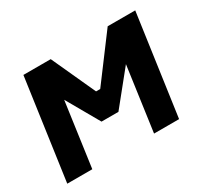

<svg xmlns="http://www.w3.org/2000/svg" viewBox="-104 -639 858 797"><g transform="rotate(-30 324.5 -241.0)"><path d="M81 -482 13 0H133L176 -308L265 -152H346L472 -308L429 0H549L617 -482H485L328 -272H308L212 -482Z"/></g></svg>

Font: Cantarell
Style: BoldOblique
Weight: 700
Italic angle: -8°
Designer: Dave Crossland
Version: Version 0.024